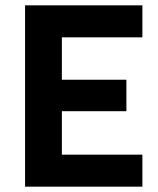

<svg xmlns="http://www.w3.org/2000/svg" viewBox="-20 -700 594 720"><path d="M212 -560H514V-680H74V0H514V-120H212V-283H454V-401H212Z"/></svg>

Font: Online Auction - Bold
Style: Bold
Weight: 500
Designer: Mohamed Mostafa, the designer of Online Auction
Foundry: Kief Type Foundry
Version: ""